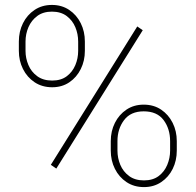

<svg xmlns="http://www.w3.org/2000/svg" viewBox="-20 -741 786 771"><path d="M55.7 -536.6V-574.2Q55.7 -614.7 72.3 -647.9Q88.9 -681.2 118.9 -701.2Q148.9 -721.2 188.5 -721.2Q228 -721.2 257.8 -701.2Q287.6 -681.2 304.2 -647.9Q320.8 -614.7 320.8 -574.2V-536.6Q320.8 -497.1 304.4 -463.9Q288.1 -430.7 258.5 -410.6Q229 -390.6 189.5 -390.6Q149.4 -390.6 119.1 -410.6Q88.9 -430.7 72.3 -463.9Q55.7 -497.1 55.7 -536.6ZM82.5 -574.2V-536.6Q82.5 -507.3 94 -480Q105.5 -452.6 129.4 -435.1Q153.3 -417.5 189.5 -417.5Q225.1 -417.5 248 -434.8Q271 -452.1 282.5 -479.5Q293.9 -506.8 293.9 -536.6V-574.2Q293.9 -604.5 282.5 -631.8Q271 -659.2 247.6 -676.8Q224.1 -694.3 188.5 -694.3Q153.3 -694.3 129.6 -676.8Q106 -659.2 94.2 -631.8Q82.5 -604.5 82.5 -574.2ZM553.2 -619.6 206.1 -64 184.1 -79.1 531.2 -634.8ZM424.8 -136.2V-174.3Q424.8 -214.4 441.4 -247.6Q458 -280.8 487.8 -300.8Q517.6 -320.8 557.1 -320.8Q597.2 -320.8 627 -300.8Q656.7 -280.8 673.3 -247.6Q689.9 -214.4 689.9 -174.3V-136.2Q689.9 -96.2 673.6 -63Q657.2 -29.8 627.4 -9.8Q597.7 10.3 558.1 10.3Q518.1 10.3 488 -9.8Q458 -29.8 441.4 -63Q424.8 -96.2 424.8 -136.2ZM451.7 -174.3V-136.2Q451.7 -106.4 463.1 -79.1Q474.6 -51.8 498.3 -34.2Q522 -16.6 558.1 -16.6Q593.8 -16.6 616.9 -33.9Q640.1 -51.3 651.6 -78.9Q663.1 -106.4 663.1 -136.2V-174.3Q663.1 -223.6 637 -258.8Q610.8 -293.9 557.1 -293.9Q504.9 -293.9 478.3 -258.8Q451.7 -223.6 451.7 -174.3Z"/></svg>

Font: Vazirmatn RD FD Thin
Style: Regular
Weight: 100
Designer: Saber Rastikerdar
Foundry: Saber Rastikerdar
Version: Version 33.003